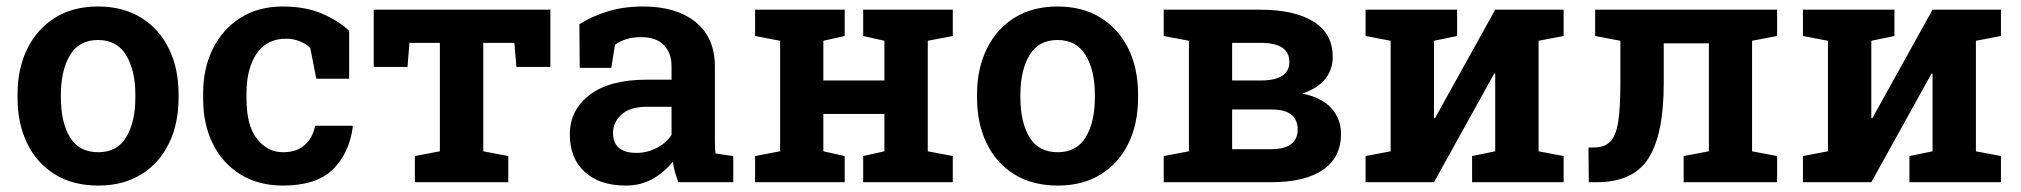

<svg xmlns="http://www.w3.org/2000/svg" viewBox="-20 -558 6188 588"><path d="M281.2 10.3Q203.6 10.3 148.2 -23.9Q92.8 -58.1 63.2 -118.9Q33.7 -179.7 33.7 -258.8V-269Q33.7 -347.7 63.5 -408.4Q93.3 -469.2 148.4 -503.7Q203.6 -538.1 280.3 -538.1Q356.9 -538.1 412.4 -503.7Q467.8 -469.2 497.3 -408.7Q526.9 -348.1 526.9 -269V-258.8Q526.9 -179.2 497.3 -118.7Q467.8 -58.1 412.6 -23.9Q357.4 10.3 281.2 10.3ZM281.2 -91.8Q338.9 -91.8 366.7 -138.2Q394.5 -184.6 394.5 -258.8V-269Q394.5 -341.8 366.5 -388.7Q338.4 -435.5 280.3 -435.5Q221.7 -435.5 194.1 -388.7Q166.5 -341.8 166.5 -269V-258.8Q166.5 -184.1 194.1 -137.9Q221.7 -91.8 281.2 -91.8Z M846.7 10.3Q771.5 10.3 716.6 -23.7Q661.6 -57.6 631.8 -117.7Q602.1 -177.7 602.1 -255.9V-272Q602.1 -349.1 632.1 -409.2Q662.1 -469.2 716.8 -503.7Q771.5 -538.1 845.7 -538.1Q915.5 -538.1 966.6 -516.1Q1017.6 -494.1 1049.3 -463.4V-316.9H948.7L930.2 -411.1Q917.5 -423.8 897.9 -431.6Q878.4 -439.5 856.4 -439.5Q796.9 -439.5 765.9 -393.8Q734.9 -348.1 734.9 -272V-255.9Q734.9 -173.3 767.1 -132.6Q799.3 -91.8 847.2 -91.8Q887.2 -91.8 912.1 -113Q937 -134.3 945.3 -172.9H1059.1L1060.5 -169.9Q1049.8 -88.9 999.5 -39.3Q949.2 10.3 846.7 10.3Z M1250.5 0V-80.1L1327.1 -94.7V-426.8H1233.9L1228 -353H1124.5V-528.3H1665.5V-353H1561.5L1555.2 -426.8H1460V-94.7L1536.6 -80.1V0Z M1896 10.3Q1816.4 10.3 1770.8 -31.5Q1725.1 -73.2 1725.1 -146Q1725.1 -220.7 1785.6 -267.3Q1846.2 -314 1961.4 -314H2036.6V-355.5Q2036.6 -396 2012.9 -420.2Q1989.3 -444.3 1943.4 -444.3Q1918.5 -444.3 1898.7 -438.2Q1878.9 -432.1 1863.3 -420.9L1852.1 -350.1H1755.4L1754.4 -483.9Q1793.9 -508.8 1842.3 -523.4Q1890.6 -538.1 1949.7 -538.1Q2051.8 -538.1 2110.6 -490.2Q2169.4 -442.4 2169.4 -354V-128.9Q2169.4 -118.2 2169.7 -107.9Q2169.9 -97.7 2171.4 -87.9L2225.6 -80.1V0H2057.1Q2051.8 -15.1 2047.1 -31Q2042.5 -46.9 2040.5 -63Q2014.6 -30.3 1978.5 -10Q1942.4 10.3 1896 10.3ZM1928.7 -89.8Q1962.4 -89.8 1991.7 -105.2Q2021 -120.6 2036.6 -145V-231H1960.9Q1909.7 -231 1883.5 -207.3Q1857.4 -183.6 1857.4 -151.4Q1857.4 -89.8 1928.7 -89.8Z M2292.5 0V-80.1L2369.1 -94.7V-433.1L2292.5 -447.8V-528.3H2566.9V-447.8L2501.5 -433.1V-311.5H2688.5V-433.1L2623.5 -447.8V-528.3H2897.9V-447.8L2821.3 -433.1V-94.7L2897.9 -80.1V0H2623.5V-80.1L2688.5 -94.7V-209H2501.5V-94.7L2566.9 -80.1V0Z M3219.7 10.3Q3142.1 10.3 3086.7 -23.9Q3031.2 -58.1 3001.7 -118.9Q2972.2 -179.7 2972.2 -258.8V-269Q2972.2 -347.7 3002 -408.4Q3031.7 -469.2 3086.9 -503.7Q3142.1 -538.1 3218.8 -538.1Q3295.4 -538.1 3350.8 -503.7Q3406.2 -469.2 3435.8 -408.7Q3465.3 -348.1 3465.3 -269V-258.8Q3465.3 -179.2 3435.8 -118.7Q3406.2 -58.1 3351.1 -23.9Q3295.9 10.3 3219.7 10.3ZM3219.7 -91.8Q3277.3 -91.8 3305.2 -138.2Q3333 -184.6 3333 -258.8V-269Q3333 -341.8 3304.9 -388.7Q3276.9 -435.5 3218.8 -435.5Q3160.2 -435.5 3132.6 -388.7Q3105 -341.8 3105 -269V-258.8Q3105 -184.1 3132.6 -137.9Q3160.2 -91.8 3219.7 -91.8Z M3543.9 0V-80.1L3621.1 -94.7V-433.1L3543.9 -447.8V-528.3H3838.9Q3944.3 -528.3 4002.9 -491.7Q4061.5 -455.1 4061.5 -383.8Q4061.5 -344.7 4038.3 -315.9Q4015.1 -287.1 3968.3 -271.5Q4028.3 -259.3 4057.6 -226.3Q4086.9 -193.4 4086.9 -148.4Q4086.9 -75.7 4031.5 -37.8Q3976.1 0 3873 0ZM3753.4 -311.5H3842.3Q3928.7 -312 3928.7 -368.7Q3928.7 -426.8 3839.8 -426.8H3753.4ZM3753.4 -101.1H3872.6Q3954.1 -101.1 3954.1 -162.1Q3954.1 -190.9 3934.8 -206.8Q3915.5 -222.7 3873 -222.7H3753.4Z M4162.1 0V-80.1L4238.8 -94.7V-433.1L4162.1 -447.8V-528.3H4442.4V-447.8L4371.6 -433.1V-196.3L4374.5 -195.8L4559.1 -528.3H4768.6V-447.8L4691.9 -433.1V-94.7L4768.6 -80.1V0H4488.3V-80.1L4559.1 -94.7V-332.5L4556.2 -333L4371.6 0Z M4845.7 0 4844.7 -106 4861.3 -106.4Q4894 -106.4 4911.6 -124.5Q4929.2 -142.6 4935.8 -185.5Q4942.4 -228.5 4942.4 -303.2V-433.1L4865.2 -447.8V-528.3H5422.4V-447.8L5345.7 -433.1V-94.7L5422.4 -80.1V0H5136.2V-80.1L5213.4 -94.7V-425.3H5075.2V-303.2Q5075.2 -147 5028.6 -73.5Q4981.9 0 4869.6 0Z M5501.5 0V-80.1L5578.1 -94.7V-433.1L5501.5 -447.8V-528.3H5781.7V-447.8L5710.9 -433.1V-196.3L5713.9 -195.8L5898.4 -528.3H6107.9V-447.8L6031.2 -433.1V-94.7L6107.9 -80.1V0H5827.6V-80.1L5898.4 -94.7V-332.5L5895.5 -333L5710.9 0Z"/></svg>

Font: Roboto Slab SemiBold
Style: Regular
Weight: 600
Designer: Google
Version: Version 2.001; ttfautohint (v1.8.3)